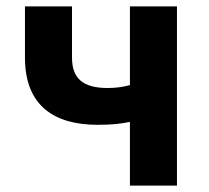

<svg xmlns="http://www.w3.org/2000/svg" viewBox="-20 -580 652 600"><path d="M386 0H533V-560H386V-314C363 -308 343 -305 316 -305C238 -305 205 -336 205 -400V-560H58V-400C58 -249 150 -190 285 -190C332 -190 354 -193 386 -199Z"/></svg>

Font: Noto Sans T Chinese Bold
Style: Bold
Weight: 700
Designer: Ryoko NISHIZUKA (kana & ideographs); Paul D. Hunt (Latin, Greek & Cyrillic); Wenlong ZHANG (bopomofo); Sandoll Communica
Foundry: Adobe Systems Incorporated
Version: Version 1.000;PS 1;hotconv 1.0.78;makeotf.lib2.5.61930